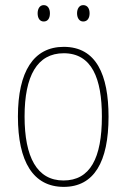

<svg xmlns="http://www.w3.org/2000/svg" viewBox="-20 -771 495 750"><path d="M127 -719C127 -702 134 -687 151 -687C167 -687 175 -700 175 -719C175 -737 167 -751 151 -751C134 -751 127 -735 127 -719ZM281 -719C281 -702 289 -687 305 -687C322 -687 330 -701 330 -719C330 -737 322 -751 305 -751C289 -751 281 -736 281 -719ZM404 -315C404 -479 356 -588 229 -588C111 -588 50 -491 50 -316C50 -139 110 -41 229 -41C347 -41 404 -138 404 -315ZM76 -316C76 -474 125 -563 229 -563C339 -563 378 -464 378 -316C378 -153 332 -66 228 -66C124 -66 76 -158 76 -316Z"/></svg>

Font: Noto Sans Tamil UI Condensed Thin
Style: Regular
Weight: 100
Width: 3
Designer: Jelle Bosma - Monotype Design Team
Foundry: Monotype Imaging Inc.
Version: Version 2.004